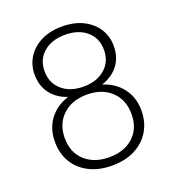

<svg xmlns="http://www.w3.org/2000/svg" viewBox="-114 -684 713 784"><g transform="rotate(-20 242.0 -292.0)"><path d="M241 10Q184 10 141.5 -12Q99 -34 76.5 -72.5Q54 -111 54 -161Q54 -224 91.5 -267Q129 -310 196 -322V-308Q136 -319 103 -355.5Q70 -392 70 -447Q70 -489 91 -522Q112 -555 150.5 -574.5Q189 -594 241 -594Q295 -594 333.5 -574.5Q372 -555 393 -522Q414 -489 414 -447Q414 -392 380.5 -355.5Q347 -319 287 -308V-322Q354 -310 392 -267Q430 -224 430 -161Q430 -111 407 -72.5Q384 -34 342 -12Q300 10 241 10ZM97 -161Q97 -99 137 -62.5Q177 -26 242 -26Q308 -26 347.5 -62.5Q387 -99 387 -161Q387 -223 347.5 -260.5Q308 -298 242 -298Q177 -298 137 -260.5Q97 -223 97 -161ZM113 -446Q113 -395 148.5 -364Q184 -333 242 -333Q300 -333 335.5 -364Q371 -395 371 -446Q371 -497 335.5 -527.5Q300 -558 242 -558Q184 -558 148.5 -527.5Q113 -497 113 -446Z"/></g></svg>

Font: Rokkitt ExtraLight
Style: Regular
Weight: 250
Version: Version 3.103